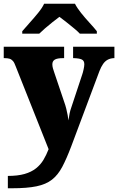

<svg xmlns="http://www.w3.org/2000/svg" viewBox="-23 -786 632 1027"><path d="M19 155Q72 155 108.5 144.5Q145 134 169.5 114.5Q194 95 209.5 69Q225 43 237 12L61 -431Q54 -451 46 -460Q38 -469 27.5 -472Q17 -475 2 -475H-3V-536H320V-475H315Q283 -475 270 -467Q257 -459 257 -442Q257 -432 260 -421Q263 -410 267 -399L320 -242Q327 -223 331.5 -204.5Q336 -186 339 -170Q342 -154 343 -142Q346 -164 349.5 -180Q353 -196 357 -207L417 -388Q420 -396 424 -414Q428 -432 428 -442Q428 -461 415 -467.5Q402 -474 373 -475H368V-536H589V-475H585Q567 -474 553 -466.5Q539 -459 528.5 -444Q518 -429 509 -406L358 -3Q333 63 310 106.5Q287 150 255 175Q223 200 172.5 210.5Q122 221 42 221H19ZM96 -619Q112 -638 135.5 -664Q159 -690 181 -717Q203 -744 213 -766H378Q389 -744 410.5 -717Q432 -690 456 -664Q480 -638 495 -619V-606H404Q394 -617 373.5 -634Q353 -651 331.5 -668Q310 -685 295 -696Q280 -685 258.5 -668Q237 -651 217.5 -634Q198 -617 187 -606H96Z"/></svg>

Font: Noto Serif Tibetan Black
Style: Regular
Weight: 900
Version: Version 2.103